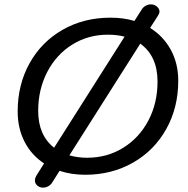

<svg xmlns="http://www.w3.org/2000/svg" viewBox="-20 -791 860 880"><path d="M797 -421Q797 -298 742 -199.5Q687 -101 589.5 -45.5Q492 10 371 10Q307 10 253 -8L219 46Q213 56 201.5 62.5Q190 69 177 69Q162 69 151 59.5Q140 50 140 36Q140 25 148 12L182 -42Q124 -80 92.5 -141.5Q61 -203 61 -280Q61 -403 115.5 -501Q170 -599 267 -654.5Q364 -710 486 -710Q547 -710 596 -695L630 -748Q636 -758 647.5 -764.5Q659 -771 672 -771Q687 -771 699 -761Q711 -751 711 -738Q711 -730 704 -719L668 -663Q729 -625 763 -562.5Q797 -500 797 -421ZM228 -114 551 -623Q517 -632 474 -632Q384 -632 311 -586.5Q238 -541 196.5 -461Q155 -381 155 -283Q155 -171 228 -114ZM702 -417Q702 -534 623 -591L298 -79Q336 -68 379 -68Q471 -68 544.5 -113.5Q618 -159 660 -238.5Q702 -318 702 -417Z"/></svg>

Font: Kodchasan Medium
Style: Italic
Weight: 500
Italic angle: -10°
Version: Version 1.000; ttfautohint (v1.6)